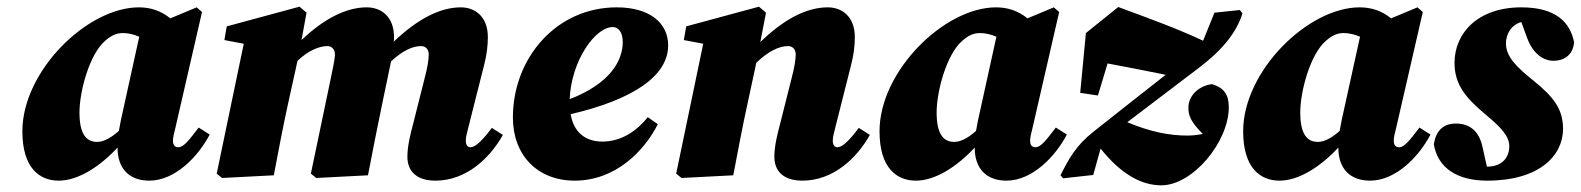

<svg xmlns="http://www.w3.org/2000/svg" viewBox="-20 -525 4734 575"><path d="M218 -188C218 -252 248 -362 294 -402C314 -420 330 -426 348 -426C364 -426 381 -422 397 -415L342 -165C340 -154 338 -143 336 -133C317 -116 293 -100 271 -100C238 -100 218 -124 218 -188ZM427 16C505 16 574 -57 608 -122L575 -143C546 -105 530 -84 514 -84C503 -84 498 -91 498 -104C498 -114 501 -125 505 -141L585 -489L569 -503L490 -470C462 -493 430 -503 396 -503C241 -503 47 -312 47 -132C47 -21 99 16 156 16C214 16 279 -26 332 -83C332 -18 369 16 427 16Z M800 0C814 -73 827 -144 843 -216L871 -343C904 -374 936 -387 961 -387C972 -387 983 -378 983 -363C983 -347 977 -322 971 -292L911 -5L927 8L1082 0C1096 -73 1110 -144 1125 -216L1149 -331C1150 -334 1150 -338 1151 -341C1185 -373 1216 -387 1241 -387C1254 -387 1264 -378 1264 -362C1264 -347 1260 -322 1252 -292L1217 -153C1210 -127 1200 -88 1200 -56C1200 -10 1230 16 1284 16C1376 16 1447 -51 1486 -121L1453 -142C1423 -102 1403 -84 1389 -84C1380 -84 1375 -91 1375 -104C1375 -114 1378 -125 1382 -141L1430 -331C1438 -362 1441 -389 1441 -414C1441 -474 1404 -503 1360 -503C1297 -503 1229 -467 1159 -400C1160 -404 1160 -409 1160 -414C1160 -474 1123 -503 1078 -503C1017 -503 950 -469 883 -405L898 -487L877 -505L659 -446L652 -405L710 -394L629 -5L645 8Z M1815 -444C1831 -444 1845 -430 1845 -399C1845 -344 1808 -275 1686 -228C1691 -344 1763 -444 1815 -444ZM1701 16C1823 16 1909 -72 1950 -153L1920 -174C1887 -133 1841 -101 1784 -101C1733 -101 1698 -129 1689 -183C1877 -227 1981 -298 1981 -389C1981 -456 1926 -503 1827 -503C1646 -503 1516 -351 1516 -173C1516 -60 1590 16 1701 16Z M2176 0C2190 -73 2203 -144 2219 -216L2245 -337C2281 -372 2314 -387 2340 -387C2353 -387 2363 -378 2363 -362C2363 -347 2359 -322 2351 -292L2316 -153C2309 -127 2299 -88 2299 -56C2299 -10 2329 16 2383 16C2475 16 2546 -51 2585 -121L2552 -142C2522 -102 2502 -84 2488 -84C2479 -84 2474 -91 2474 -104C2474 -114 2477 -125 2481 -141L2529 -331C2537 -362 2540 -389 2540 -414C2540 -474 2503 -503 2459 -503C2395 -503 2327 -467 2257 -399L2274 -487L2253 -505L2035 -446L2028 -405L2086 -394L2005 -5L2021 8Z M2785 -188C2785 -252 2815 -362 2861 -402C2881 -420 2897 -426 2915 -426C2931 -426 2948 -422 2964 -415L2909 -165C2907 -154 2905 -143 2903 -133C2884 -116 2860 -100 2838 -100C2805 -100 2785 -124 2785 -188ZM2994 16C3072 16 3141 -57 3175 -122L3142 -143C3113 -105 3097 -84 3081 -84C3070 -84 3065 -91 3065 -104C3065 -114 3068 -125 3072 -141L3152 -489L3136 -503L3057 -470C3029 -493 2997 -503 2963 -503C2808 -503 2614 -312 2614 -132C2614 -21 2666 16 2723 16C2781 16 2846 -26 2899 -83C2899 -18 2936 16 2994 16Z M3215 -247 3268 -239 3297 -335C3355 -324 3413 -313 3471 -301C3398 -244 3326 -187 3254 -130C3202 -89 3180 -48 3156 0L3164 9L3254 -1L3276 -80C3341 1 3402 30 3458 30C3552 30 3660 -100 3660 -204C3660 -241 3646 -262 3610 -273C3574 -269 3539 -242 3539 -202C3539 -180 3545 -161 3582 -124C3568 -121 3552 -119 3536 -119C3482 -119 3425 -130 3356 -159L3568 -320C3636 -371 3682 -424 3701 -485L3693 -495L3617 -487L3583 -403C3500 -442 3415 -472 3329 -504L3232 -426Z M3874 -188C3874 -252 3904 -362 3950 -402C3970 -420 3986 -426 4004 -426C4020 -426 4037 -422 4053 -415L3998 -165C3996 -154 3994 -143 3992 -133C3973 -116 3949 -100 3927 -100C3894 -100 3874 -124 3874 -188ZM4083 16C4161 16 4230 -57 4264 -122L4231 -143C4202 -105 4186 -84 4170 -84C4159 -84 4154 -91 4154 -104C4154 -114 4157 -125 4161 -141L4241 -489L4225 -503L4146 -470C4118 -493 4086 -503 4052 -503C3897 -503 3703 -312 3703 -132C3703 -21 3755 16 3812 16C3870 16 3935 -26 3988 -83C3988 -18 4025 16 4083 16Z M4340 -155C4300 -155 4280 -131 4274 -93C4286 -21 4345 16 4434 16C4590 16 4661 -59 4661 -139C4661 -197 4634 -234 4573 -283C4522 -324 4490 -355 4490 -395C4490 -421 4504 -450 4536 -459L4554 -410C4572 -362 4604 -343 4632 -343C4671 -343 4692 -367 4694 -399C4682 -458 4640 -503 4536 -503C4405 -503 4336 -425 4336 -337C4336 -270 4371 -231 4429 -182C4476 -143 4500 -117 4500 -87C4500 -52 4477 -26 4434 -26H4433L4420 -84C4409 -137 4377 -155 4340 -155Z"/></svg>

Font: Source Serif Pro Black
Style: Italic
Weight: 900
Italic angle: -12°
Designer: Frank Grießhammer
Foundry: Adobe Systems Incorporated
Version: Version 3.001;hotconv 1.0.111;makeotfexe 2.5.65597